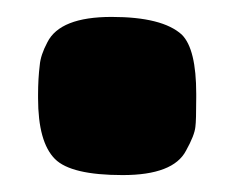

<svg xmlns="http://www.w3.org/2000/svg" viewBox="-20 -422 277 227"><path d="M195 -381Q172 -402 112 -402Q51 -402 36 -372Q28 -357 27 -345Q25 -329 25 -310V-306Q25 -254 45 -234Q64 -215 125 -215Q185 -215 200 -244Q210 -262 211 -272Q212 -279 212 -307V-311Q212 -364 195 -381Z"/></svg>

Font: FredokaOneMacrons
Style: Regular
Weight: 500
Designer: ""
Foundry: ""
Version: ""